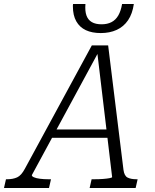

<svg xmlns="http://www.w3.org/2000/svg" viewBox="-72 -944 778 964"><path d="M191 -294H480L481 -252H171ZM415 -692 427 -691 88 -65Q87 -59 98 -54Q109 -49 128.5 -46.5Q148 -44 171 -44H184L174 0H-52L-42 -44H-36Q-7 -44 14 -53.5Q35 -63 53 -97L389 -716H471L548 -91Q552 -61 568.5 -52.5Q585 -44 614 -44H619L609 0H378L388 -44H401Q425 -44 445 -45.5Q465 -47 478 -49.5Q491 -52 491 -55ZM295 -924Q294 -920 294 -917.5Q294 -915 294 -912Q294 -867 311 -837Q328 -807 359 -792.5Q390 -778 434 -778Q479 -778 514 -794Q549 -810 571 -842.5Q593 -875 600 -924H541Q535 -889 522 -866.5Q509 -844 488 -833Q467 -822 438 -822Q408 -822 389 -833Q370 -844 362 -866.5Q354 -889 357 -924Z"/></svg>

Font: Roboto Serif ExtraLight
Style: Italic
Weight: 250
Italic angle: -10°
Designer: Greg Gazdowicz
Foundry: Commercial Type
Version: Version 1.008